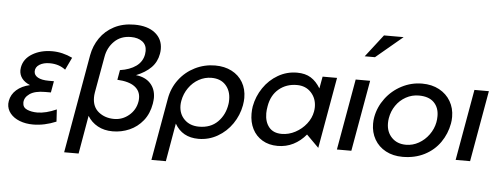

<svg xmlns="http://www.w3.org/2000/svg" viewBox="-59 -977 3440 1324"><g transform="rotate(5 1661.5 -314.5)"><path d="M213 -74Q272 -74 346 -107L351 -23Q270 11 191 11Q140 11 98.5 -5Q57 -21 33 -50.5Q9 -80 9 -117Q9 -123 11 -137Q19 -182 54.5 -213.5Q90 -245 147 -258Q110 -273 91 -298Q72 -323 72 -355Q72 -361 74 -375Q85 -435 143 -469.5Q201 -504 280 -504Q351 -504 420 -471L379 -385Q334 -420 270 -420Q227 -420 199 -402.5Q171 -385 171 -355Q171 -329 197.5 -314Q224 -299 273 -299H309L295 -220H255Q184 -220 148 -194.5Q112 -169 112 -133Q112 -100 142.5 -87Q173 -74 213 -74Z M594 -212Q594 -146 638 -111Q682 -76 745 -76Q802 -76 847 -113.5Q892 -151 902 -209Q904 -218 904 -234Q904 -284 864 -313.5Q824 -343 744 -347L756 -415Q824 -425 867 -456Q910 -487 919 -539Q921 -555 921 -562Q921 -604 891 -626.5Q861 -649 812 -649Q742 -649 697.5 -605.5Q653 -562 642 -498L597 -246Q594 -228 594 -212ZM742 10Q683 10 638.5 -14.5Q594 -39 568 -82L522 183H422L542 -499Q554 -565 591 -619Q628 -673 688.5 -704.5Q749 -736 829 -736Q920 -736 972 -694.5Q1024 -653 1024 -584Q1024 -568 1021 -551Q1011 -494 972.5 -455Q934 -416 869 -390Q934 -383 970 -344Q1006 -305 1006 -244Q1006 -232 1002 -204Q990 -134 951.5 -86Q913 -38 858 -14Q803 10 742 10Z M1522 -247Q1524 -257 1524 -278Q1524 -339 1488.5 -378Q1453 -417 1390 -417Q1344 -417 1303 -394.5Q1262 -372 1233.5 -331.5Q1205 -291 1196 -241Q1193 -225 1193 -210Q1193 -150 1231.5 -112Q1270 -74 1333 -74Q1413 -74 1462 -123Q1511 -172 1522 -247ZM1408 -504Q1473 -504 1522.5 -478.5Q1572 -453 1599.5 -406.5Q1627 -360 1627 -298Q1627 -277 1622 -247Q1609 -177 1569 -118.5Q1529 -60 1468 -25Q1407 10 1336 10Q1224 10 1172 -81L1126 183H1026L1102 -247Q1115 -322 1159 -380.5Q1203 -439 1268.5 -471.5Q1334 -504 1408 -504Z M1981 -419Q2042 -419 2079.5 -378.5Q2117 -338 2117 -278Q2117 -264 2114 -247Q2106 -201 2075 -161.5Q2044 -122 1999 -98Q1954 -74 1905 -74Q1847 -74 1817 -110.5Q1787 -147 1787 -207Q1787 -228 1792 -256Q1805 -333 1856.5 -376Q1908 -419 1981 -419ZM2252 -492H2152L2137 -409Q2109 -456 2070.5 -480Q2032 -504 1975 -504Q1904 -504 1843.5 -469Q1783 -434 1743 -375Q1703 -316 1690 -246Q1686 -223 1686 -195Q1686 -136 1709.5 -89.5Q1733 -43 1778 -16Q1823 11 1884 11Q1943 11 1992.5 -14Q2042 -39 2080 -85L2165 0Z M2481 -492H2381L2294 0H2394ZM2429 -657H2500L2685 -812H2549Z M3062 -247Q3066 -268 3066 -293Q3066 -353 3038 -401Q3010 -449 2959 -476.5Q2908 -504 2841 -504Q2766 -504 2699.5 -469.5Q2633 -435 2588.5 -375.5Q2544 -316 2531 -245Q2527 -224 2527 -199Q2527 -139 2554.5 -91Q2582 -43 2632.5 -16Q2683 11 2749 11Q2834 11 2900.5 -23Q2967 -57 3008 -116Q3049 -175 3062 -247ZM2965 -290Q2965 -266 2961 -246Q2952 -200 2923.5 -160.5Q2895 -121 2853.5 -97.5Q2812 -74 2765 -74Q2704 -74 2666.5 -112.5Q2629 -151 2629 -212Q2629 -229 2632 -247Q2640 -295 2667 -334.5Q2694 -374 2735.5 -397Q2777 -420 2825 -420Q2894 -420 2929.5 -384.5Q2965 -349 2965 -290Z M3303 -492H3203L3116 0H3216Z"/></g></svg>

Font: Geom
Style: Italic
Weight: 400
Italic angle: -10°
Version: Version 1.102